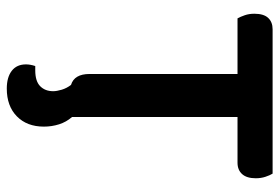

<svg xmlns="http://www.w3.org/2000/svg" viewBox="-152 -496 843 580"><g transform="rotate(90 270.0 -205.5)"><path d="M504 -607Q509 -599 513.5 -585.5Q518 -572 518 -556Q518 -529 505.5 -515Q493 -501 471 -501H333V-1Q348 16 355 38Q362 60 362 84Q362 135 331 165.5Q300 196 247 196Q213 196 193.5 181Q174 166 174 138Q174 125 179 110H192Q225 110 240 95Q255 80 255 56Q255 45 250.5 30Q246 15 236 2Q203 -8 203 -54V-501H35Q30 -510 25.5 -523Q21 -536 21 -552Q21 -580 33.5 -593.5Q46 -607 68 -607H504Z"/></g></svg>

Font: Baloo Bhaina 2 SemiBold
Style: Regular
Weight: 600
Designer: Yesha Goshar, Manish Minz, Shuchita Grover and Ek Type
Foundry: Ek Type
Version: Version 1.640;hotconv 1.0.111;makeotfexe 2.5.65597; ttfautoh